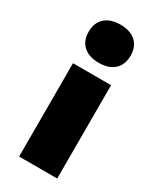

<svg xmlns="http://www.w3.org/2000/svg" viewBox="-192 -812 722 873"><g transform="rotate(30 169.0 -375.0)"><path d="M69 0V-490H269V0ZM169 -550Q117 -550 88 -576.5Q59 -603 59 -650Q59 -697 88 -723.5Q117 -750 169 -750Q221 -750 250 -723.5Q279 -697 279 -650Q279 -603 250 -576.5Q221 -550 169 -550Z"/></g></svg>

Font: M PLUS 2 Black
Style: Regular
Weight: 900
Designer: Coji Morishita
Foundry: UNDERFOREST DESIGN
Version: Version 1.001